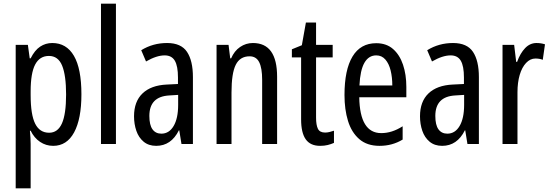

<svg xmlns="http://www.w3.org/2000/svg" viewBox="-20 -780 2981 1040"><path d="M263 -547Q340 -547 380.5 -477.5Q421 -408 421 -269Q421 -136 381.5 -63Q342 10 268 10Q229 10 197 -11.5Q165 -33 146 -72H142Q144 -51 145 -33Q146 -15 146 0V240H65V-537H131L141 -464H146Q168 -508 197.5 -527.5Q227 -547 263 -547ZM245 -477Q195 -477 170.5 -430.5Q146 -384 146 -285V-265Q146 -159 170.5 -110Q195 -61 246 -61Q293 -61 315.5 -111.5Q338 -162 338 -268Q338 -372 316.5 -424.5Q295 -477 245 -477Z M608 0H527V-760H608Z M885 -547Q961 -547 993 -499Q1025 -451 1025 -362V0H963L951 -74H949Q907 10 826 10Q785 10 758 -12.5Q731 -35 718.5 -71.5Q706 -108 706 -150Q706 -230 752 -274Q798 -318 883 -322L944 -325V-360Q944 -422 927 -451Q910 -480 872 -480Q828 -480 771 -447L745 -508Q808 -547 885 -547ZM897 -263Q789 -257 789 -152Q789 -103 806 -79.5Q823 -56 854 -56Q896 -56 920.5 -97.5Q945 -139 945 -212V-266Z M1350 -547Q1481 -547 1481 -364V0H1400V-348Q1400 -411 1384 -443Q1368 -475 1332 -475Q1280 -475 1257 -429Q1234 -383 1234 -279V0H1153V-537H1218L1227 -464H1232Q1249 -504 1280.5 -525.5Q1312 -547 1350 -547Z M1741 -62Q1753 -62 1765 -65Q1777 -68 1789 -72V-6Q1773 1 1755 5.5Q1737 10 1714 10Q1661 10 1636 -25.5Q1611 -61 1611 -133V-469H1561V-513L1615 -535L1637 -658H1692V-537H1782V-469H1692V-143Q1692 -103 1702 -82.5Q1712 -62 1741 -62Z M2018 -546Q2073 -546 2109 -514.5Q2145 -483 2163 -429.5Q2181 -376 2181 -309V-253H1926Q1929 -59 2045 -59Q2074 -59 2102.5 -68Q2131 -77 2161 -96V-24Q2105 10 2036 10Q1968 10 1926 -26.5Q1884 -63 1865 -125Q1846 -187 1846 -265Q1846 -402 1889.5 -474Q1933 -546 2018 -546ZM2018 -480Q1977 -480 1954 -440Q1931 -400 1927 -317H2105Q2105 -361 2096 -398Q2087 -435 2067.5 -457.5Q2048 -480 2018 -480Z M2434 -547Q2510 -547 2542 -499Q2574 -451 2574 -362V0H2512L2500 -74H2498Q2456 10 2375 10Q2334 10 2307 -12.5Q2280 -35 2267.5 -71.5Q2255 -108 2255 -150Q2255 -230 2301 -274Q2347 -318 2432 -322L2493 -325V-360Q2493 -422 2476 -451Q2459 -480 2421 -480Q2377 -480 2320 -447L2294 -508Q2357 -547 2434 -547ZM2446 -263Q2338 -257 2338 -152Q2338 -103 2355 -79.5Q2372 -56 2403 -56Q2445 -56 2469.5 -97.5Q2494 -139 2494 -212V-266Z M2886 -547Q2910 -547 2932 -540L2920 -456Q2903 -463 2880 -463Q2852 -463 2829.5 -439Q2807 -415 2795 -374Q2783 -333 2783 -280V0H2702V-537H2765L2776 -445H2781Q2798 -492 2824.5 -519.5Q2851 -547 2886 -547Z"/></svg>

Font: Noto Sans Bengali ExtraCondensed
Style: Regular
Weight: 400
Width: 2
Designer: Jelle Bosma - Monotype Design Team
Foundry: Monotype Imaging Inc.
Version: Version 2.003; ttfautohint (v1.8.4.7-5d5b)